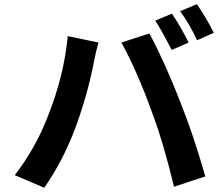

<svg xmlns="http://www.w3.org/2000/svg" viewBox="-20 -882 1040 909"><path d="M714.8 -784.2 793.9 -817.4Q834 -758.8 873 -680.7L793 -645.5Q735.4 -755.9 714.8 -784.2ZM833 -829.1 912.1 -862.3Q956.1 -798.8 992.2 -726.6L913.1 -691.4Q878.9 -765.6 833 -829.1ZM206.1 -330.1Q283.2 -523.4 300.8 -710.9L446.3 -680.7Q432.6 -633.8 422.9 -580.1Q393.6 -431.6 337.9 -279.3Q278.3 -120.1 189.5 6.8L49.8 -52.7Q147.5 -178.7 206.1 -330.1ZM699.2 -351.6Q628.9 -545.9 554.7 -680.7L687.5 -723.6Q764.6 -578.1 835 -395.5Q894.5 -247.1 952.1 -46.9L803.7 2Q756.8 -196.3 699.2 -351.6Z"/></svg>

Font: GenEi Gothic M Regular
Style: Bold
Weight: 700
Designer: o_tamon (Modified); [Source Han Sans]
Ryoko NISHIZUKA  (kana & ideographs); Paul D. Hunt (Latin, Greek & Cyrillic); Wenl
Version: Version 1.1a;Original Version 1.004